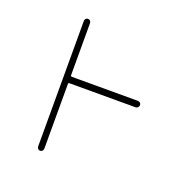

<svg xmlns="http://www.w3.org/2000/svg" viewBox="-100 -639 699 712"><g transform="rotate(20 250.0 -283.5)"><path d="M118.2 -36.1V-531.2Q118.2 -536.1 121.6 -540Q125 -543.9 130.4 -543.9Q135.7 -543.9 139.2 -540Q142.6 -536.1 142.6 -531.2V-326.2Q142.6 -321.3 147.5 -321.3H408.2Q413.1 -321.3 417 -317.9Q420.9 -314.5 420.9 -309.1Q420.9 -303.7 417 -299.8Q413.1 -295.9 408.2 -295.9H147.5Q142.6 -295.9 142.6 -292V-36.1Q142.6 -31.2 139.2 -27.3Q135.7 -23.4 130.4 -23.4Q125 -23.4 121.6 -27.3Q118.2 -31.2 118.2 -36.1Z"/></g></svg>

Font: Rounded-X Mgen+ 1mn thin
Style: Regular
Weight: 100
Designer: [Source Han Sans]
Ryoko NISHIZUKA  (kana & ideographs); Paul D. Hunt (Latin, Greek & Cyrillic); Wenlong ZHANG  (bopomofo
Version: Version 1.059.20150602